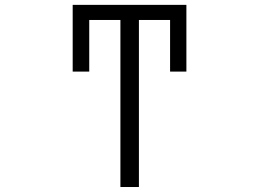

<svg xmlns="http://www.w3.org/2000/svg" viewBox="-20 -750 1040 770"><path d="M537.1 -669.9V0H462.9V-669.9H337.9V-462.9H271.5V-730.5H727.5V-462.9H662.1V-669.9Z"/></svg>

Font: Gen Shin Gothic Monospace Normal
Style: Regular
Weight: 350
Designer: [Source Han Sans]
Ryoko NISHIZUKA  (kana & ideographs); Paul D. Hunt (Latin, Greek & Cyrillic); Wenlong ZHANG  (bopomofo
Version: Version 1.002.20150607